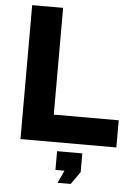

<svg xmlns="http://www.w3.org/2000/svg" viewBox="-61 -755 707 1014"><g transform="rotate(5 292.5 -248.5)"><path d="M67.9 0V-710H231.9V-144H576.2V0ZM283.2 212.9 314 146H266.1V46.9H399.9V146L353 212.9Z"/></g></svg>

Font: Raleway-v4020 ExtraBold
Style: Regular
Weight: 800
Designer: Matt McInerney, Pablo Impallari, Rodrigo Fuenzalida
Foundry: Matt McInerney, Pablo Impallari, Rodrigo Fuenzalida
Version: Version 4.020;PS 004.020;hotconv 1.0.88;makeotf.lib2.5.64775